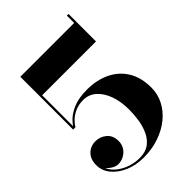

<svg xmlns="http://www.w3.org/2000/svg" viewBox="-238 -902 1010 1010"><g transform="rotate(-45 267.0 -397.0)"><path d="M216 10Q159 10 112.5 -9.8Q66 -29.5 38.2 -63.2Q10.5 -97 10.5 -139Q10.5 -181.5 34.8 -206.2Q59 -231 97 -231Q131 -231 157.5 -208.8Q184 -186.5 184 -145Q184 -120 171.8 -101Q159.5 -82 139.5 -71Q119.5 -60 97 -60Q82 -60 66.8 -68Q51.5 -76 39 -88.2Q26.5 -100.5 19 -114.2Q11.5 -128 11.5 -139H23.5Q23.5 -109 38.2 -84Q53 -59 78.5 -41Q104 -23 135.2 -13.2Q166.5 -3.5 199.5 -3.5Q242.5 -3.5 269.8 -23.2Q297 -43 312.5 -75.8Q328 -108.5 334 -147Q340 -185.5 340 -222.5Q340 -283.5 323 -330.2Q306 -377 275.5 -403.5Q245 -430 204.5 -430Q170 -430 143.5 -418Q117 -406 99.8 -389Q82.5 -372 74.5 -357H62.5Q70.5 -375.5 93.2 -398.2Q116 -421 156.2 -437.8Q196.5 -454.5 257 -454.5Q329 -454.5 385 -427.8Q441 -401 472.8 -349.2Q504.5 -297.5 504.5 -222.5Q504.5 -174 482.8 -131.8Q461 -89.5 421.8 -57.8Q382.5 -26 330 -8Q277.5 10 216 10ZM57 -357V-750H457.5V-804.5H470V-600H69.5V-357Z"/></g></svg>

Font: Bodoni Moda 18pt
Style: Bold
Weight: 700
Designer: Owen Earl
Foundry: indestructible type
Version: Version 2.004